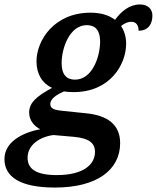

<svg xmlns="http://www.w3.org/2000/svg" viewBox="-69 -603 705 863"><path d="M178 240C368 240 471 160 471 40C471 -43 414 -85 316 -94L210 -105C180 -108 157 -113 157 -135C157 -160 187 -178 218 -192C229 -190 250 -189 262 -189C426 -189 498 -313 498 -407C498 -437 489 -466 475 -486C489 -497 503 -505 522 -505C543 -505 554 -489 554 -465C602 -465 616 -501 616 -533C616 -561 597 -583 560 -583C513 -583 476 -552 448 -514C419 -536 381 -546 338 -546C173 -546 95 -420 95 -327C95 -270 121 -228 165 -208C91 -168 62 -139 62 -97C62 -61 86 -35 112 -22C30 -7 -49 36 -49 112C-49 191 20 240 178 240ZM268 -245C231 -245 208 -267 208 -319C208 -387 244 -490 321 -490C359 -490 381 -467 381 -417C381 -348 346 -245 268 -245ZM186 184C84 184 55 150 55 106C55 48 110 12 171 4L263 12C331 18 358 40 358 80C358 135 308 184 186 184Z"/></svg>

Font: Noto Serif SemiBold
Style: Italic
Weight: 600
Italic angle: -12°
Designer: Monotype Design Team
Foundry: Monotype Imaging Inc.
Version: Version 2.014